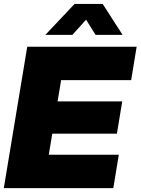

<svg xmlns="http://www.w3.org/2000/svg" viewBox="-23 -968 724 988"><path d="M-3.4 0 117.2 -727.5H680.2L651.9 -555.7H291.5L273.4 -446.3H606L578.6 -280.3H246.1L228 -171.9H588.4L560.1 0ZM349.6 -788.6H210.9V-789.1L360.8 -947.8H505.4L607.4 -789.1V-788.6H468.8L419.9 -866.7Z"/></svg>

Font: Inter Display Black
Style: Italic
Weight: 900
Italic angle: -9.39999°
Designer: Rasmus Andersson
Foundry: rsms
Version: Version 4.000;git-a52131595